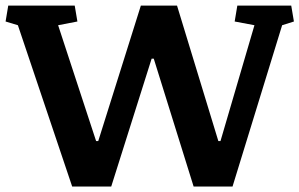

<svg xmlns="http://www.w3.org/2000/svg" viewBox="-35 -681 1093 701"><path d="M479 -660.6H611.3L762.2 -166H770L894 -588.9L821.8 -602.5L831.5 -660.6H1028.3L1038.1 -602.5L995.1 -588.9L814 0H671.9L526.4 -466.8H518.6L371.1 0H228.5L30.3 -588.9L-14.6 -602.5L-4.9 -660.6H237.8L247.6 -602.5L177.2 -588.9L315.9 -166H323.7L479 -659.7Z"/></svg>

Font: NoticiaText-Bold
Style: Bold
Weight: 700
Designer: JM Sole
Foundry: JM Sole
Version: Version 1.003